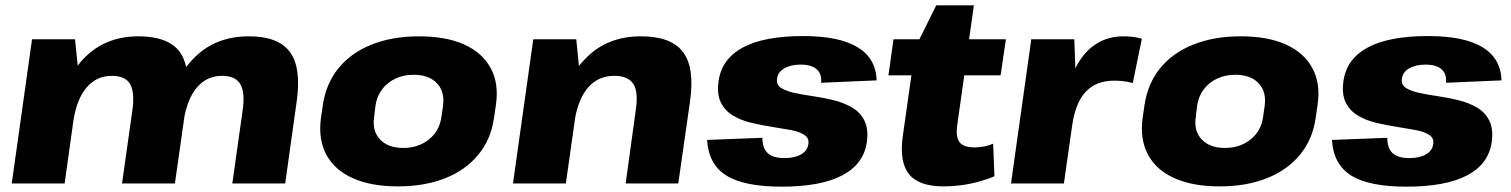

<svg xmlns="http://www.w3.org/2000/svg" viewBox="-20 -687 5657 719"><path d="M889 -276Q898 -342 879.5 -372.5Q861 -403 812 -403Q754 -403 717 -359Q685 -321 671 -253L635 0H437L476 -276Q485 -342 467 -372.5Q449 -403 399 -403Q341 -403 304 -359Q268 -317 255 -236L222 0H24L100 -540H261L271 -441Q280 -453 291 -465Q371 -551 499 -551Q609 -551 653 -493Q670 -469 677 -436Q688 -450 701 -464Q782 -551 912 -551Q1022 -551 1065.5 -492.5Q1109 -434 1091 -307L1048 0H850Z M1470 11Q1370 11 1301.5 -19.5Q1233 -50 1202 -108Q1171 -166 1182 -246L1189 -294Q1201 -374 1247.5 -431.5Q1294 -489 1371.5 -520Q1449 -551 1549 -551Q1650 -551 1718 -520.5Q1786 -490 1817.5 -432Q1849 -374 1837 -294L1830 -246Q1819 -166 1771.5 -108Q1724 -50 1647 -19.5Q1570 11 1470 11ZM1490 -133Q1547 -133 1586.5 -165Q1626 -197 1633 -249L1639 -291Q1646 -344 1616 -375.5Q1586 -407 1529 -407Q1491 -407 1460.5 -392.5Q1430 -378 1410.5 -352Q1391 -326 1386 -291L1381 -249Q1373 -197 1403 -165Q1433 -133 1490 -133Z M2361 -276Q2371 -343 2351.5 -373Q2332 -403 2280 -403Q2220 -403 2182 -359Q2148 -320 2134 -247L2099 0H1901L1977 -540H2138L2148 -440Q2158 -453 2169 -464Q2250 -551 2380 -551Q2493 -551 2537.5 -492.5Q2582 -434 2564 -307L2520 0H2323Z M2907 12Q2766 12 2699.5 -30Q2633 -72 2628 -163L2835 -171Q2835 -132 2855 -113.5Q2875 -95 2918 -95Q2956 -95 2980 -109Q3004 -123 3007 -147Q3011 -169 2992.5 -181.5Q2974 -194 2941.5 -200Q2909 -206 2870.5 -212Q2832 -218 2794 -227Q2756 -236 2725.5 -254Q2695 -272 2679.5 -303Q2664 -334 2671 -384Q2683 -467 2762.5 -509.5Q2842 -552 2988 -552Q3122 -552 3191 -510.5Q3260 -469 3263 -386L3055 -377Q3058 -410 3038.5 -427.5Q3019 -445 2978 -445Q2941 -445 2917 -431Q2893 -417 2890 -393Q2886 -370 2904.5 -358Q2923 -346 2955.5 -339Q2988 -332 3026.5 -326.5Q3065 -321 3103 -311.5Q3141 -302 3171.5 -284Q3202 -266 3217.5 -234.5Q3233 -203 3226 -154Q3214 -72 3133.5 -30Q3053 12 2907 12Z M3514 11Q3420 11 3383.5 -35.5Q3347 -82 3361 -179L3393 -405H3307L3326 -540H3423L3486 -667H3627L3609 -540H3747L3727 -405H3591L3565 -221Q3558 -175 3573 -155Q3588 -135 3629 -135Q3645 -135 3663 -138Q3681 -141 3699 -149L3704 -27Q3679 -16 3646.5 -7Q3614 2 3580 6.5Q3546 11 3514 11Z M3842 -540H4003L4007 -431Q4020 -458 4037 -479Q4095 -551 4188 -551Q4205 -551 4222 -549Q4239 -547 4256 -542L4222 -376Q4190 -385 4153 -385Q4085 -385 4046 -343.5Q4007 -302 3995 -217L3964 0H3766Z M4547 11Q4447 11 4378.5 -19.5Q4310 -50 4279 -108Q4248 -166 4259 -246L4266 -294Q4278 -374 4324.5 -431.5Q4371 -489 4448.5 -520Q4526 -551 4626 -551Q4727 -551 4795 -520.5Q4863 -490 4894.5 -432Q4926 -374 4914 -294L4907 -246Q4896 -166 4848.5 -108Q4801 -50 4724 -19.5Q4647 11 4547 11ZM4567 -133Q4624 -133 4663.5 -165Q4703 -197 4710 -249L4716 -291Q4723 -344 4693 -375.5Q4663 -407 4606 -407Q4568 -407 4537.5 -392.5Q4507 -378 4487.5 -352Q4468 -326 4463 -291L4458 -249Q4450 -197 4480 -165Q4510 -133 4567 -133Z M5247 12Q5106 12 5039.5 -30Q4973 -72 4968 -163L5175 -171Q5175 -132 5195 -113.5Q5215 -95 5258 -95Q5296 -95 5320 -109Q5344 -123 5347 -147Q5351 -169 5332.5 -181.5Q5314 -194 5281.5 -200Q5249 -206 5210.5 -212Q5172 -218 5134 -227Q5096 -236 5065.5 -254Q5035 -272 5019.5 -303Q5004 -334 5011 -384Q5023 -467 5102.5 -509.5Q5182 -552 5328 -552Q5462 -552 5531 -510.5Q5600 -469 5603 -386L5395 -377Q5398 -410 5378.5 -427.5Q5359 -445 5318 -445Q5281 -445 5257 -431Q5233 -417 5230 -393Q5226 -370 5244.5 -358Q5263 -346 5295.5 -339Q5328 -332 5366.5 -326.5Q5405 -321 5443 -311.5Q5481 -302 5511.5 -284Q5542 -266 5557.5 -234.5Q5573 -203 5566 -154Q5554 -72 5473.5 -30Q5393 12 5247 12Z"/></svg>

Font: Pathway Extreme 8pt Thin 12pt ExtraBold
Style: Italic
Weight: 800
Italic angle: -8°
Version: Version 1.001;gftools[0.9.26]